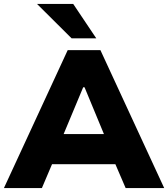

<svg xmlns="http://www.w3.org/2000/svg" viewBox="-22 -961 859 981"><path d="M-2 0 324 -705H491L817 0H620L537 -193L612 -122H199L274 -193L192 0ZM403 -515 286 -235 260 -276H552L526 -235L410 -515ZM344 -765 167 -941H352L470 -765Z"/></svg>

Font: Nunito Sans 7pt Black
Style: Regular
Weight: 900
Designer: Vernon Adams
Foundry: Vernon Adams
Version: Version 3.101;gftools[0.9.27]